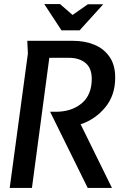

<svg xmlns="http://www.w3.org/2000/svg" viewBox="-20 -930 607 950"><path d="M138 0H28L118 -665L115 -728H342Q399 -728 446 -709Q493 -690 521.5 -649.5Q550 -609 550 -546Q550 -458 500.5 -398.5Q451 -339 379 -315L534 0H414L228 -377H256Q334 -377 384 -418.5Q434 -460 434 -540Q434 -593 403 -618.5Q372 -644 321 -644H224ZM339 -856 415 -909H491L374 -780H284L199 -910H277Z"/></svg>

Font: Rosario SemiBold
Style: Italic
Weight: 600
Italic angle: -8.05°
Designer: Hector Gatti
Foundry: Omnibus Type
Version: Version 1.101; ttfautohint (v1.8.1.43-b0c9)